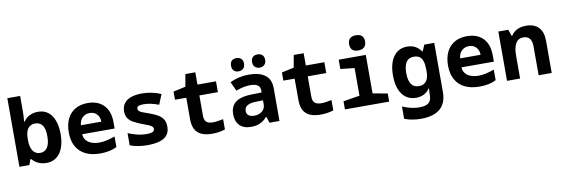

<svg xmlns="http://www.w3.org/2000/svg" viewBox="-66 -1312 6132 2094"><g transform="rotate(-10 3000.0 -265.5)"><path d="M354 10Q308 10 266.5 -8Q225 -26 197 -60H187L165 0H55V-760H197V-583Q197 -567 195.5 -539.5Q194 -512 191 -475H197Q223 -516 265.5 -536Q308 -556 357 -556Q410 -556 448.5 -534.5Q487 -513 511.5 -474Q536 -435 548 -384.5Q560 -334 560 -275Q560 -215 547.5 -163Q535 -111 510 -72.5Q485 -34 446 -12Q407 10 354 10ZM305 -110Q358 -110 385.5 -152Q413 -194 413 -276Q413 -359 385 -397.5Q357 -436 304 -436Q256 -436 226.5 -400.5Q197 -365 197 -276Q197 -191 225.5 -150.5Q254 -110 305 -110Z M951 10Q855 10 788 -23Q721 -56 685.5 -120Q650 -184 650 -276Q650 -361 680 -424Q710 -487 768 -521.5Q826 -556 908 -556Q985 -556 1039 -525.5Q1093 -495 1121.5 -438.5Q1150 -382 1150 -303V-231H791Q793 -191 815.5 -163.5Q838 -136 876 -122.5Q914 -109 959 -109Q998 -109 1041.5 -118.5Q1085 -128 1134 -146V-29Q1090 -7 1043.5 1.5Q997 10 951 10ZM1020 -330Q1020 -366 1005.5 -391.5Q991 -417 967 -431Q943 -445 911 -445Q865 -445 832 -415.5Q799 -386 794 -330Z M1472 10Q1423 10 1375.5 3Q1328 -4 1280 -22V-157Q1323 -138 1377 -124.5Q1431 -111 1489 -111Q1527 -111 1549 -120.5Q1571 -130 1571 -152Q1571 -171 1556 -182.5Q1541 -194 1512.5 -205.5Q1484 -217 1441 -233Q1396 -251 1360.5 -270.5Q1325 -290 1304.5 -319.5Q1284 -349 1284 -396Q1284 -452 1312.5 -487.5Q1341 -523 1391 -539.5Q1441 -556 1507 -556Q1560 -556 1614 -545.5Q1668 -535 1719 -513L1674 -402Q1628 -419 1586.5 -428Q1545 -437 1502 -437Q1469 -437 1450.5 -429Q1432 -421 1432 -401Q1432 -383 1446 -371.5Q1460 -360 1487 -350.5Q1514 -341 1552 -327Q1597 -311 1635 -291Q1673 -271 1696.5 -238.5Q1720 -206 1720 -151Q1720 -95 1692 -59.5Q1664 -24 1609 -7Q1554 10 1472 10Z M2191 10Q2121 10 2073.5 -10.5Q2026 -31 2002 -74.5Q1978 -118 1978 -188V-426H1853V-516L1989 -546L2013 -682H2123V-546H2328V-426H2123V-203Q2123 -164 2136 -144.5Q2149 -125 2171 -118Q2193 -111 2219 -111Q2243 -111 2268 -115Q2293 -119 2333 -126V-12Q2296 0 2260.5 5Q2225 10 2191 10Z M2623 10Q2537 10 2493.5 -35.5Q2450 -81 2450 -158Q2450 -219 2476 -258Q2502 -297 2553 -316Q2604 -335 2677 -337L2797 -340V-364Q2797 -402 2770 -421Q2743 -440 2688 -440Q2653 -440 2613.5 -432Q2574 -424 2530 -407L2483 -508Q2530 -532 2582.5 -544Q2635 -556 2693 -556Q2809 -556 2872 -508.5Q2935 -461 2935 -364V0H2825L2802 -69H2798Q2773 -40 2745 -22.5Q2717 -5 2686.5 2.5Q2656 10 2623 10ZM2674 -104Q2708 -104 2736 -116.5Q2764 -129 2780.5 -152.5Q2797 -176 2797 -208V-253L2714 -251Q2674 -250 2646.5 -241Q2619 -232 2605 -215Q2591 -198 2591 -171Q2591 -135 2615 -119.5Q2639 -104 2674 -104ZM2824 -610Q2793 -610 2772.5 -629Q2752 -648 2752 -684Q2752 -722 2772.5 -739.5Q2793 -757 2824 -757Q2855 -757 2876 -739Q2897 -721 2897 -684Q2897 -648 2876 -629Q2855 -610 2824 -610ZM2590 -610Q2559 -610 2539 -628.5Q2519 -647 2519 -684Q2519 -722 2539 -739.5Q2559 -757 2590 -757Q2621 -757 2642 -739Q2663 -721 2663 -684Q2663 -648 2642 -629Q2621 -610 2590 -610Z M3391 10Q3321 10 3273.5 -10.5Q3226 -31 3202 -74.5Q3178 -118 3178 -188V-426H3053V-516L3189 -546L3213 -682H3323V-546H3528V-426H3323V-203Q3323 -164 3336 -144.5Q3349 -125 3371 -118Q3393 -111 3419 -111Q3443 -111 3468 -115Q3493 -119 3533 -126V-12Q3496 0 3460.5 5Q3425 10 3391 10Z M3660 0V-90L3842 -120V-426L3687 -443V-546H3987V-120L4150 -90V0ZM3915 -608Q3872 -608 3850 -629Q3828 -650 3828 -692Q3828 -733 3850 -754.5Q3872 -776 3917 -776Q3961 -776 3983 -755Q4005 -734 4005 -693Q4005 -652 3982.5 -630Q3960 -608 3915 -608Z M4460 245Q4417 245 4371 238Q4325 231 4278 213V77Q4328 98 4377 109Q4426 120 4470 119Q4538 118 4568.5 91.5Q4599 65 4599 7V-4Q4599 -21 4600.5 -37Q4602 -53 4603 -67H4599Q4571 -27 4533 -8.5Q4495 10 4448 10Q4350 10 4295 -65Q4240 -140 4240 -273Q4240 -407 4294.5 -482Q4349 -557 4446 -557Q4496 -557 4534.5 -536.5Q4573 -516 4601 -476H4605L4635 -546H4745V1Q4745 79 4714 133.5Q4683 188 4620 216.5Q4557 245 4460 245ZM4501 -110Q4530 -110 4550 -120Q4570 -130 4583.5 -148.5Q4597 -167 4603 -193.5Q4609 -220 4609 -253V-271Q4609 -330 4597.5 -366Q4586 -402 4561.5 -419Q4537 -436 4498 -436Q4440 -436 4413.5 -393.5Q4387 -351 4387 -273Q4387 -194 4414.5 -152Q4442 -110 4501 -110Z M5151 10Q5055 10 4988 -23Q4921 -56 4885.5 -120Q4850 -184 4850 -276Q4850 -361 4880 -424Q4910 -487 4968 -521.5Q5026 -556 5108 -556Q5185 -556 5239 -525.5Q5293 -495 5321.5 -438.5Q5350 -382 5350 -303V-231H4991Q4993 -191 5015.5 -163.5Q5038 -136 5076 -122.5Q5114 -109 5159 -109Q5198 -109 5241.5 -118.5Q5285 -128 5334 -146V-29Q5290 -7 5243.5 1.5Q5197 10 5151 10ZM5220 -330Q5220 -366 5205.5 -391.5Q5191 -417 5167 -431Q5143 -445 5111 -445Q5065 -445 5032 -415.5Q4999 -386 4994 -330Z M5455 0V-546H5565L5589 -476H5597Q5614 -503 5638 -520.5Q5662 -538 5693.5 -547Q5725 -556 5762 -556Q5854 -556 5902 -504.5Q5950 -453 5950 -356V0H5805V-319Q5805 -379 5781 -407.5Q5757 -436 5712 -436Q5653 -436 5626.5 -388Q5600 -340 5600 -257V0Z"/></g></svg>

Font: Noto Sans Mono
Style: Bold
Weight: 700
Designer: Monotype Design Team
Foundry: Monotype Imaging Inc.
Version: Version 2.014